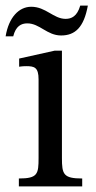

<svg xmlns="http://www.w3.org/2000/svg" viewBox="-35 -662 340 682"><path d="M257 0V-28C190 -28 185 -43 185 -101V-482H159L33 -454V-425C33 -425 44 -427 58 -427C87 -427 102 -423 102 -380V-101C102 -44 99 -28 32 -28V0ZM12 -533C21 -569 40 -579 62 -579C106 -579 132 -536 182 -536C232 -536 263 -565 277 -642H250C239 -604 219 -595 198 -595C155 -595 128 -638 76 -638C32 -638 -4 -600 -15 -533Z"/></svg>

Font: STIX Two Text
Style: Regular
Weight: 400
Designer: Ross Mills, John Hudson & Paul Hanslow, Tiro Typeworks Ltd; with prior portions MicroPress Inc., and Coen Hoffman.
Foundry: Tiro Typeworks Ltd
Version: Version 2.13 b171